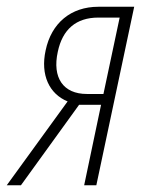

<svg xmlns="http://www.w3.org/2000/svg" viewBox="-67 -548 424 568"><path d="M-47 0H-5L167 -238H232L182 0H218L330 -528H224C143 -528 85 -480 68 -399C52 -326 79 -270 133 -248ZM190 -270C120 -270 87 -318 104 -395C118 -461 158 -496 224 -496H287L239 -270Z"/></svg>

Font: Noto Sans ExtraCondensed ExtraLight
Style: Italic
Weight: 200
Width: 2
Italic angle: -12°
Designer: Monotype Design Team
Foundry: Monotype Imaging Inc.
Version: Version 2.013